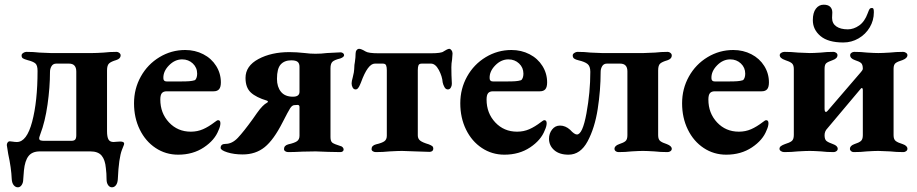

<svg xmlns="http://www.w3.org/2000/svg" viewBox="-20 -645 3907 818"><path d="M30 118Q28 70 15 11Q9 -23 9 -27Q9 -33 12.5 -38Q16 -43 22 -43Q27 -43 35 -41.5Q43 -40 52 -40Q94 -40 117 -126.5Q140 -213 140 -343Q140 -367 130.5 -375Q121 -383 97 -389Q83 -393 77.5 -396.5Q72 -400 72 -409Q72 -415 79 -419.5Q86 -424 92 -424Q123 -424 148 -421Q182 -419 196 -419H374Q390 -419 422 -421Q447 -424 477 -424Q483 -424 488.5 -419.5Q494 -415 494 -409Q494 -395 475 -389Q454 -383 445 -375Q436 -367 436 -345V-86Q436 -62 442 -51Q448 -40 464 -40Q469 -40 476 -41Q483 -42 492 -42Q509 -42 509 -33Q509 -30 508 -28Q506 -23 499.5 -6.5Q493 10 488.5 41Q484 72 482 118Q481 135 474 144Q467 153 457 153Q447 153 440.5 143.5Q434 134 434 119Q434 94 431 71Q428 36 413 18Q398 0 365 0H150Q117 0 101.5 20Q86 40 82 81Q79 114 79 119Q79 133 72.5 143Q66 153 56 153Q46 153 38.5 144Q31 135 30 118ZM283 -45Q296 -45 300.5 -50.5Q305 -56 305 -69V-340Q305 -374 274 -374H220Q206 -374 199.5 -363Q193 -352 193 -339Q193 -273 182.5 -199.5Q172 -126 152 -74Q151 -70 149 -65Q147 -60 147 -56Q147 -49 152.5 -47Q158 -45 169 -45Z M551 0ZM551 -205Q551 -267 580 -319Q609 -371 659.5 -401.5Q710 -432 769 -432Q811 -432 846 -414Q881 -396 901 -364Q921 -332 921 -294Q921 -274 913.5 -265Q906 -256 890 -256H690Q676 -256 669.5 -248Q663 -240 663 -221Q663 -163 700 -123.5Q737 -84 793 -84Q821 -84 845 -94.5Q869 -105 895 -125Q905 -133 909 -133Q919 -133 919 -120Q919 -107 911 -90Q895 -48 848.5 -17Q802 14 739 14Q686 14 643 -14.5Q600 -43 575.5 -93Q551 -143 551 -205ZM750 -298Q773 -298 786 -299Q799 -300 809 -303Q814 -305 817 -313Q820 -321 820 -331Q820 -357 801.5 -374.5Q783 -392 756 -392Q725 -392 700 -366.5Q675 -341 676 -312Q676 -298 690 -298Z M920 -15Q920 -32 941 -32Q969 -32 993.5 -58Q1018 -84 1057 -138Q1061 -144 1074.5 -163Q1088 -182 1098.5 -192.5Q1109 -203 1117 -207Q1121 -209 1121.5 -211.5Q1122 -214 1118 -216Q1071 -230 1048.5 -251Q1026 -272 1026 -313Q1026 -364 1081 -393.5Q1136 -423 1213 -423Q1243 -423 1279 -419Q1301 -416 1324 -416Q1349 -416 1372 -419Q1420 -422 1431 -422Q1437 -422 1441.5 -418.5Q1446 -415 1446 -410Q1446 -402 1430 -396Q1405 -390 1396.5 -382Q1388 -374 1388 -354V-61Q1388 -43 1396 -37Q1404 -31 1430 -23Q1436 -22 1440 -17.5Q1444 -13 1444 -8Q1444 -3 1440 0Q1436 3 1430 3L1378 2Q1340 0 1325 0L1269 1Q1231 3 1208 3Q1201 3 1195.5 -0.5Q1190 -4 1190 -10Q1190 -25 1208 -30Q1235 -36 1245.5 -43.5Q1256 -51 1256 -67V-189Q1256 -198 1248 -198L1233 -197Q1224 -196 1216 -183.5Q1208 -171 1184 -124Q1146 -49 1107.5 -18Q1069 13 1014 13Q977 13 948.5 4Q920 -5 920 -15ZM1256 -254V-360Q1256 -375 1248 -381.5Q1240 -388 1221 -388Q1192 -388 1176 -370.5Q1160 -353 1160 -309Q1160 -275 1177 -254Q1194 -233 1228 -233Q1256 -233 1256 -254Z M1563 -10Q1563 -25 1582 -30Q1608 -36 1618 -43.5Q1628 -51 1628 -67V-346Q1628 -359 1625 -366.5Q1622 -374 1611 -374H1577Q1547 -374 1518 -294Q1517 -292 1513.5 -283.5Q1510 -275 1505.5 -269.5Q1501 -264 1495 -264Q1487 -264 1482.5 -272Q1478 -280 1478 -290Q1478 -299 1483 -316Q1489 -340 1489 -350Q1489 -361 1490 -368.5Q1491 -376 1492 -381Q1495 -401 1495 -417Q1495 -426 1499.5 -431.5Q1504 -437 1510 -437Q1519 -437 1537 -426Q1549 -418 1593 -418H1815Q1861 -418 1870 -426Q1876 -430 1883 -433.5Q1890 -437 1894 -437Q1899 -437 1903.5 -431Q1908 -425 1908 -417Q1908 -409 1906 -391Q1903 -375 1903 -358Q1903 -325 1905 -291V-287Q1905 -279 1900.5 -271.5Q1896 -264 1888 -264Q1879 -264 1873.5 -274Q1868 -284 1866 -294Q1864 -320 1849.5 -347Q1835 -374 1816 -374H1777Q1766 -374 1763 -367Q1760 -360 1760 -346V-68Q1760 -54 1770 -46Q1780 -38 1807 -30Q1817 -26 1821.5 -22.5Q1826 -19 1826 -11Q1826 -5 1821.5 -1.5Q1817 2 1810 2Q1791 2 1749 0Q1709 -2 1693 -2Q1676 -2 1640 0Q1612 3 1581 3Q1574 3 1568.5 -0.5Q1563 -4 1563 -10Z M1941 0ZM1941 -205Q1941 -267 1970 -319Q1999 -371 2049.5 -401.5Q2100 -432 2159 -432Q2201 -432 2236 -414Q2271 -396 2291 -364Q2311 -332 2311 -294Q2311 -274 2303.5 -265Q2296 -256 2280 -256H2080Q2066 -256 2059.5 -248Q2053 -240 2053 -221Q2053 -163 2090 -123.5Q2127 -84 2183 -84Q2211 -84 2235 -94.5Q2259 -105 2285 -125Q2295 -133 2299 -133Q2309 -133 2309 -120Q2309 -107 2301 -90Q2285 -48 2238.5 -17Q2192 14 2129 14Q2076 14 2033 -14.5Q1990 -43 1965.5 -93Q1941 -143 1941 -205ZM2140 -298Q2163 -298 2176 -299Q2189 -300 2199 -303Q2204 -305 2207 -313Q2210 -321 2210 -331Q2210 -357 2191.5 -374.5Q2173 -392 2146 -392Q2115 -392 2090 -366.5Q2065 -341 2066 -312Q2066 -298 2080 -298Z M2319 -54Q2319 -76 2332 -93Q2345 -110 2366 -110Q2389 -110 2409 -92Q2427 -72 2438 -72Q2462 -72 2478.5 -162Q2495 -252 2495 -339Q2495 -363 2483 -372.5Q2471 -382 2445 -388Q2432 -391 2426 -395.5Q2420 -400 2420 -409Q2420 -415 2427 -419.5Q2434 -424 2440 -424Q2470 -424 2496 -421Q2530 -419 2544 -419H2722Q2737 -419 2771 -421Q2797 -424 2825 -424Q2831 -424 2836.5 -419.5Q2842 -415 2842 -409Q2842 -394 2823 -388Q2802 -382 2793 -374.5Q2784 -367 2784 -345V-69Q2784 -51 2793 -44Q2802 -37 2821 -31Q2842 -23 2842 -11Q2842 -5 2836.5 -1Q2831 3 2824 3Q2794 3 2768 0Q2736 -2 2719 -2Q2702 -2 2670 0Q2645 3 2615 3Q2608 3 2603 -1Q2598 -5 2598 -11Q2598 -24 2618 -31Q2637 -37 2645 -44Q2653 -51 2653 -69V-341Q2653 -374 2622 -374H2566Q2552 -374 2545.5 -363Q2539 -352 2539 -339Q2539 -261 2526.5 -180.5Q2514 -100 2483.5 -43Q2453 14 2402 14Q2363 14 2341 -5.5Q2319 -25 2319 -54Z M2886 0ZM2886 -205Q2886 -267 2915 -319Q2944 -371 2994.5 -401.5Q3045 -432 3104 -432Q3146 -432 3181 -414Q3216 -396 3236 -364Q3256 -332 3256 -294Q3256 -274 3248.5 -265Q3241 -256 3225 -256H3025Q3011 -256 3004.5 -248Q2998 -240 2998 -221Q2998 -163 3035 -123.5Q3072 -84 3128 -84Q3156 -84 3180 -94.5Q3204 -105 3230 -125Q3240 -133 3244 -133Q3254 -133 3254 -120Q3254 -107 3246 -90Q3230 -48 3183.5 -17Q3137 14 3074 14Q3021 14 2978 -14.5Q2935 -43 2910.5 -93Q2886 -143 2886 -205ZM3085 -298Q3108 -298 3121 -299Q3134 -300 3144 -303Q3149 -305 3152 -313Q3155 -321 3155 -331Q3155 -357 3136.5 -374.5Q3118 -392 3091 -392Q3060 -392 3035 -366.5Q3010 -341 3011 -312Q3011 -298 3025 -298Z M3301 0ZM3301 -11Q3301 -18 3307 -22.5Q3313 -27 3324 -31Q3344 -37 3353 -44Q3362 -51 3362 -70V-351Q3362 -369 3353 -376Q3344 -383 3325 -389Q3302 -397 3302 -410Q3302 -416 3308.5 -420Q3315 -424 3322 -424Q3352 -424 3380 -421Q3414 -419 3430 -419Q3447 -419 3477 -421Q3501 -424 3531 -424Q3537 -424 3542.5 -420Q3548 -416 3548 -410Q3548 -396 3528 -389Q3508 -382 3500.5 -376Q3493 -370 3493 -352V-182Q3493 -168 3499 -168Q3502 -168 3507 -174L3648 -338Q3650 -340 3653 -344.5Q3656 -349 3656 -352Q3656 -370 3648.5 -376.5Q3641 -383 3622 -389Q3602 -396 3602 -410Q3602 -416 3607.5 -420Q3613 -424 3619 -424Q3649 -424 3674 -421Q3706 -419 3722 -419Q3739 -419 3771 -421Q3798 -424 3828 -424Q3834 -424 3840 -420Q3846 -416 3846 -410Q3846 -397 3825 -389Q3805 -383 3796 -376.5Q3787 -370 3787 -352V-69Q3787 -51 3796.5 -44Q3806 -37 3826 -31Q3846 -24 3846 -11Q3846 -5 3840.5 -1Q3835 3 3829 3Q3799 3 3772 0Q3738 -2 3722 -2Q3705 -2 3673 0Q3648 3 3617 3Q3611 3 3606 -1Q3601 -5 3601 -11Q3601 -24 3620 -31Q3639 -37 3647.5 -44Q3656 -51 3656 -69V-262Q3656 -268 3653 -269.5Q3650 -271 3648 -268L3505 -98Q3493 -86 3493 -69Q3493 -51 3501 -44.5Q3509 -38 3529 -31Q3549 -24 3549 -11Q3549 -5 3543.5 -1Q3538 3 3532 3Q3502 3 3478 0Q3446 -2 3430 -2Q3413 -2 3379 0Q3352 3 3321 3Q3314 3 3307.5 -1Q3301 -5 3301 -11ZM3443 -559Q3443 -591 3456 -608Q3469 -625 3489 -625Q3508 -625 3517 -616Q3526 -607 3526 -592L3525 -569Q3525 -545 3543 -532.5Q3561 -520 3592 -520Q3617 -520 3640.5 -536.5Q3664 -553 3677 -589Q3682 -603 3685 -607Q3688 -611 3694 -611Q3700 -611 3701.5 -606.5Q3703 -602 3703 -593Q3703 -558 3685.5 -528.5Q3668 -499 3638 -481.5Q3608 -464 3573 -464Q3508 -464 3475.5 -491.5Q3443 -519 3443 -559Z"/></svg>

Font: EB Garamond
Style: Bold
Weight: 700
Designer: Georg Duffner and Octavio Pardo
Foundry: Georg Duffner
Version: Version 1.000; ttfautohint (v1.6)